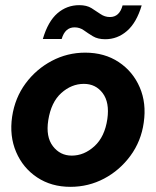

<svg xmlns="http://www.w3.org/2000/svg" viewBox="-20 -712 604 744"><path d="M253 12Q179 12 124 -24.5Q69 -61 42.5 -123Q16 -185 27 -260Q38 -333 79 -388.5Q120 -444 180.5 -476Q241 -508 310 -508Q385 -508 440 -471.5Q495 -435 521.5 -373.5Q548 -312 537 -237Q527 -165 485.5 -108.5Q444 -52 383.5 -20Q323 12 253 12ZM258 -109Q306 -109 346 -145.5Q386 -182 396 -251Q405 -315 378 -351Q351 -387 305 -387Q257 -387 217.5 -351.5Q178 -316 167 -246Q157 -182 185 -145.5Q213 -109 258 -109ZM388 -560Q359 -560 340 -571.5Q321 -583 305 -594.5Q289 -606 269 -606Q232 -606 219 -561H146Q166 -629 202.5 -660.5Q239 -692 287 -692Q316 -692 334.5 -680.5Q353 -669 369.5 -657.5Q386 -646 406 -646Q443 -646 455 -691H529Q509 -624 472 -592Q435 -560 388 -560Z"/></svg>

Font: Host Grotesk Black
Style: Italic
Weight: 900
Italic angle: -8°
Designer: Doğukan Karapınar based on Poppins by Indian Type Foundry, Jonny Pinhorn
Foundry: Element Type
Version: Version 1.000; ttfautohint (v1.8.4.7-5d5b);gftools[0.9.33]